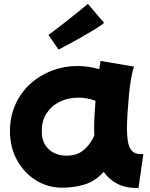

<svg xmlns="http://www.w3.org/2000/svg" viewBox="-20 -882 769 983"><path d="M299 79Q224 79 163 40.5Q102 2 66.5 -63.5Q31 -129 31 -210Q31 -286 59 -347.5Q87 -409 135.5 -453Q184 -497 246 -520.5Q308 -544 376 -544Q433 -544 488 -528Q492 -549 495 -570L666 -541Q659 -522 652 -484Q645 -446 640.5 -399Q636 -352 633 -305Q630 -258 630 -220Q630 -189 634.5 -159.5Q639 -130 654 -111.5Q669 -93 700 -93H714L689 81Q623 81 580 58.5Q537 36 511 -2Q468 46 413 62.5Q358 79 299 79ZM195 -190Q200 -142 234.5 -113.5Q269 -85 322 -85Q373 -85 407 -112.5Q441 -140 463 -188Q462 -204 462 -221Q462 -256 464 -293Q466 -330 469 -366Q427 -382 381 -382Q327 -382 284.5 -360.5Q242 -339 218 -301Q194 -263 194 -213V-201Q194 -195 195 -190ZM280 -628 228 -703Q251 -720 280 -742Q309 -764 338 -787.5Q367 -811 391.5 -830.5Q416 -850 430 -862L513 -765Q498 -752 469.5 -734.5Q441 -717 406.5 -697Q372 -677 339 -659.5Q306 -642 280 -628Z"/></svg>

Font: Mochiy Pop One
Style: Regular
Weight: 400
Designer: FONTDASU
Foundry: FONTDASU / Google Inc. / Adobe
Version: Version 2.000